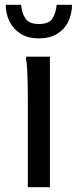

<svg xmlns="http://www.w3.org/2000/svg" viewBox="-20 -780 324 800"><path d="M96 0V-372Q96 -392 95.5 -424Q95 -456 93.5 -487Q92 -518 88 -536L90 -544H188V0ZM142 -620Q97 -620 66.5 -639Q36 -658 20 -690Q4 -722 4 -760H68Q71 -724 86.5 -702Q102 -680 142 -680Q183 -680 198 -702Q213 -724 216 -760H280Q280 -722 264.5 -690Q249 -658 218 -639Q187 -620 142 -620Z"/></svg>

Font: Kufam
Style: Regular
Weight: 400
Designer: Wael Morcos, Artur Schmal
Foundry: Original Type
Version: Version 1.301; ttfautohint (v1.8.3)